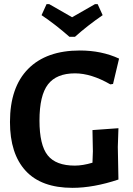

<svg xmlns="http://www.w3.org/2000/svg" viewBox="-20 -895 638 924"><path d="M450 -875 474 -822Q400 -771 341 -718H314Q247 -777 180 -822L204 -875H217Q314 -820 327 -812Q340 -820 437 -875ZM364 -652Q469 -652 553 -613L524 -491L511 -489Q419 -542 341 -542Q252 -542 211 -489Q170 -436 170 -315Q170 -197 209.5 -147.5Q249 -98 340 -98Q378 -98 425 -112L427 -167L425 -269L550 -278L547 -188L550 -31Q430 9 329 9Q179 9 103.5 -73Q28 -155 28 -308Q28 -475 115.5 -563.5Q203 -652 364 -652Z"/></svg>

Font: Alegreya Sans SC
Style: Bold
Weight: 700
Designer: Juan Pablo del Peral
Foundry: Huerta Tipografica
Version: Version 2.007